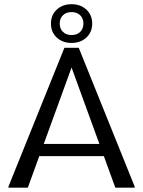

<svg xmlns="http://www.w3.org/2000/svg" viewBox="-20 -872 665 892"><path d="M381.2 -697.5Q354.2 -672.5 312.5 -672.5Q270.8 -672.5 243.8 -697.5Q216.7 -722.5 216.7 -762.5Q216.7 -802.5 243.8 -827.5Q270.8 -852.5 312.5 -852.5Q354.2 -852.5 381.2 -827.5Q408.3 -802.5 408.3 -762.5Q408.3 -722.5 381.2 -697.5ZM272.5 -723.8Q287.5 -709.2 312.5 -709.2Q337.5 -709.2 352.5 -723.8Q367.5 -738.3 367.5 -762.5Q367.5 -786.7 352.5 -801.2Q337.5 -815.8 312.5 -815.8Q287.5 -815.8 272.5 -801.2Q257.5 -786.7 257.5 -762.5Q257.5 -738.3 272.5 -723.8ZM605.8 0H515.8L462.5 -146.7H162.5L109.2 0H19.2V-5L279.2 -650H345.8L605.8 -5ZM441.7 -203.3 312.5 -558.3 183.3 -203.3Z"/></svg>

Font: Boon
Style: Regular
Weight: 400
Designer: Sungsit Sawaiwan
Foundry: FontUni
Version: Version 3.0